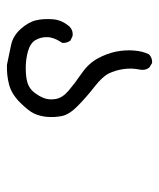

<svg xmlns="http://www.w3.org/2000/svg" viewBox="26 -365 448 540"><g transform="rotate(90 250.0 -95.0)"><path d="M162.1 109.4Q134.8 103.5 107.9 98.1Q81.1 92.8 61.5 70.8Q42 48.8 37.1 27.8Q32.2 6.8 34.2 -19.5Q36.1 -45.9 55.7 -67.4Q66.4 -77.1 81.1 -75.2L93.8 -69.3Q101.6 -59.6 100.6 -45.9Q85 -23.4 84.5 -4.4Q84 14.6 92.8 29.3Q101.6 43.9 124 50.3Q146.5 56.6 171.4 56.6Q196.3 56.6 212.4 51.8Q228.5 46.9 239.3 33.7Q250 20.5 255.9 5.4Q261.7 -9.8 258.3 -28.3Q254.9 -46.9 234.9 -64Q214.8 -81.1 186.5 -100.6Q158.2 -120.1 144 -146.5Q129.9 -172.9 125 -198.2Q120.1 -223.6 122.1 -248Q124 -272.5 132.8 -290Q142.6 -299.8 157.2 -298.8L169.9 -291Q178.7 -280.3 175.8 -264.6Q170.9 -241.2 174.3 -218.3Q177.7 -195.3 186.5 -177.2Q195.3 -159.2 224.1 -136.7Q252.9 -114.3 277.8 -89.8Q302.7 -65.4 306.6 -43.9Q310.5 -22.5 308.6 -2.4Q306.6 17.6 299.3 33.2Q292 48.8 268.1 72.8Q244.1 96.7 217.8 103.5Q191.4 110.4 162.1 109.4Z"/></g></svg>

Font: JasonHandwriting2
Style: Regular
Weight: 400
Version: Version 1.05.10